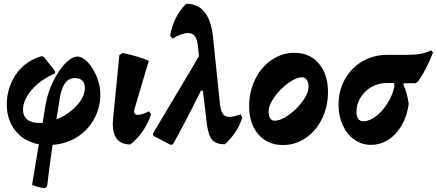

<svg xmlns="http://www.w3.org/2000/svg" viewBox="-20 -757 2316 1018"><path d="M259 11Q242 122 230 230L217 241Q180 236 150 223L186 8Q106 -7 61 -65Q16 -123 16 -202Q16 -290 63.5 -361Q111 -432 199 -459L212 -456L272 -380V-368Q194 -334 148 -280.5Q102 -227 102 -175Q102 -142 124.5 -123.5Q147 -105 190 -105Q200 -105 206 -106L222 -203Q232 -263 260.5 -322.5Q289 -382 325 -419.5Q361 -457 391 -457Q418 -457 446.5 -426Q475 -395 493.5 -348.5Q512 -302 512 -258Q512 -186 479 -126Q446 -66 388.5 -30Q331 6 259 11ZM430 -291Q430 -316 416.5 -329.5Q403 -343 376 -343Q314 -343 297 -236L279 -124Q342 -149 386 -196.5Q430 -244 430 -291Z M578 -100Q578 -110 580 -132L613 -465L630 -476Q712 -459 769 -435L694 -182Q691 -173 691 -167Q691 -148 712 -148Q733 -148 770 -167L781 -151Q766 -104 737 -62Q708 -20 671 9Q625 9 601.5 -18.5Q578 -46 578 -100Z M1265 -134Q1252 -93 1227.5 -56Q1203 -19 1172 8Q1126 8 1105.5 -15Q1085 -38 1077 -98L1056 -276H1045Q954 -92 897 8L885 11L793 -37L791 -49Q829 -112 1012 -420Q1019 -434 1035 -460L1028 -522Q1021 -582 977 -582Q945 -582 894 -552L882 -569Q900 -670 967 -737Q1030 -737 1065.5 -692Q1101 -647 1110 -556L1146 -207Q1150 -170 1161.5 -153.5Q1173 -137 1197 -137Q1218 -137 1255 -151Z M1301 -194Q1301 -272 1333 -337Q1365 -402 1420.5 -439.5Q1476 -477 1542 -477Q1622 -477 1670.5 -420Q1719 -363 1719 -270Q1719 -192 1687.5 -127.5Q1656 -63 1601 -25.5Q1546 12 1480 12Q1399 12 1350 -44.5Q1301 -101 1301 -194ZM1616 -298Q1616 -320 1606.5 -333.5Q1597 -347 1582 -347Q1550 -347 1507.5 -316Q1465 -285 1434.5 -242Q1404 -199 1404 -164Q1404 -142 1412.5 -129.5Q1421 -117 1436 -117Q1468 -117 1511 -147.5Q1554 -178 1585 -221Q1616 -264 1616 -298Z M2276 -479Q2238 -381 2196 -325L2184 -316H2123L2118 -309Q2138 -269 2147 -207Q2139 -143 2110.5 -93.5Q2082 -44 2039.5 -16.5Q1997 11 1946 11Q1898 11 1859 -16.5Q1820 -44 1797.5 -92.5Q1775 -141 1775 -201Q1775 -276 1808.5 -336.5Q1842 -397 1901 -431.5Q1960 -466 2033 -466H2130Q2178 -466 2209 -471.5Q2240 -477 2266 -490ZM2070 -317H2030Q1988 -317 1951 -296.5Q1914 -276 1892 -240.5Q1870 -205 1870 -164Q1870 -140 1879.5 -127Q1889 -114 1906 -114Q1938 -114 1972.5 -140Q2007 -166 2034 -208.5Q2061 -251 2071 -298Q2071 -310 2070 -317Z"/></svg>

Font: Alegreya ExtraBold
Style: Italic
Weight: 800
Italic angle: -7°
Designer: Juan Pablo del Peral
Foundry: Huerta Tipografica
Version: Version 2.007; ttfautohint (v1.6)